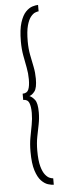

<svg xmlns="http://www.w3.org/2000/svg" viewBox="-61 -780 328 969"><g transform="rotate(-5 103.0 -295.5)"><path d="M171 160Q159.5 160 142.2 154.8Q125 149.5 108.2 132.2Q91.5 115 80 79.5Q68.5 44 68.5 -16.5Q68.5 -56 74.5 -88.5Q80.5 -121 86.2 -150.8Q92 -180.5 92 -211Q92 -243.5 84.5 -261.8Q77 -280 54.5 -280V-311.5Q77 -311.5 84.5 -329.5Q92 -347.5 92 -381Q92 -411.5 86.2 -441Q80.5 -470.5 74.5 -503.2Q68.5 -536 68.5 -574.5Q68.5 -635 80 -670.5Q91.5 -706 108.2 -723.2Q125 -740.5 142.2 -745.8Q159.5 -751 171 -751V-718.5Q165 -718.5 153.8 -714.2Q142.5 -710 130.8 -695.5Q119 -681 111 -651.8Q103 -622.5 103 -572Q103 -534.5 109.2 -502.8Q115.5 -471 121.5 -441.5Q127.5 -412 127.5 -381Q127.5 -334.5 114.5 -317.5Q101.5 -300.5 87.5 -296.5Q101.5 -291 114.5 -274.2Q127.5 -257.5 127.5 -211Q127.5 -180 121.5 -150.2Q115.5 -120.5 109.2 -88.5Q103 -56.5 103 -19Q103 31.5 111 60.8Q119 90 130.8 104.5Q142.5 119 153.8 123.2Q165 127.5 171 127.5Z"/></g></svg>

Font: Imbue Thin 10pt Light
Style: Regular
Weight: 300
Version: Version 1.102